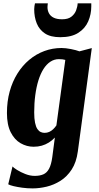

<svg xmlns="http://www.w3.org/2000/svg" viewBox="-20 -846 578 1120"><path d="M434 37.5Q425.5 101 398.2 142.8Q371 184.5 333 208.5Q295 232.5 252.5 242.8Q210 253 170.5 253Q139 253 110 249Q81 245 59.2 239.8Q37.5 234.5 28 229L53 125Q58 131.5 78.8 144.8Q99.5 158 127.5 169Q155.5 180 182.5 180Q212 180 232.8 171Q253.5 162 266.2 138.2Q279 114.5 285 70.5L300 -43.5Q284 -26.5 264.8 -14.5Q245.5 -2.5 223.5 3.8Q201.5 10 176 10Q136 10 100.2 -10.5Q64.5 -31 42.5 -74.5Q20.5 -118 20.5 -187Q20.5 -254.5 36.5 -312.5Q52.5 -370.5 81.8 -417.2Q111 -464 150.8 -497.2Q190.5 -530.5 238.5 -548.2Q286.5 -566 339 -566Q362 -566 393.8 -559.8Q425.5 -553.5 443.5 -546.5L515.5 -565.5ZM361 -496.5Q352.5 -498.5 344.8 -499.8Q337 -501 323.5 -501Q296.5 -501 273.8 -486Q251 -471 233.5 -443.2Q216 -415.5 204 -376.8Q192 -338 185.8 -291Q179.5 -244 179.5 -190.5Q179.5 -153.5 184.5 -129.8Q189.5 -106 198.2 -93.2Q207 -80.5 217.8 -75.8Q228.5 -71 240 -71Q254.5 -71 267 -76.5Q279.5 -82 290.2 -92.2Q301 -102.5 309 -114.5ZM331.5 -629Q275 -629 242 -651Q209 -673 194.2 -710Q179.5 -747 179.5 -792Q179.5 -801.5 181 -810.5Q182.5 -819.5 184 -826.5H259Q258.5 -821.5 257.8 -816Q257 -810.5 257 -804.5Q257 -784 266 -767.8Q275 -751.5 293.8 -742.5Q312.5 -733.5 342.5 -733.5Q377 -733.5 396.2 -748.5Q415.5 -763.5 423.8 -785Q432 -806.5 433 -826.5H512.5Q512.5 -822 512.5 -818Q512.5 -814 512.5 -809Q512.5 -763 494.8 -721.8Q477 -680.5 437.2 -654.8Q397.5 -629 331.5 -629Z"/></svg>

Font: Merriweather 24pt SemiCondensed Black
Style: Italic
Weight: 900
Width: 4
Italic angle: -7.8°
Designer: Eben Sorkin
Foundry: Eben Sorkin
Version: Version 2.101